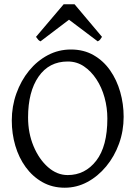

<svg xmlns="http://www.w3.org/2000/svg" viewBox="-20 -861 641 896"><path d="M35 -299Q35 -365 56.5 -425Q78 -485 115.5 -531Q153 -577 203 -603.5Q253 -630 311 -630Q371 -630 417 -603.5Q463 -577 494 -532.5Q525 -488 541 -432Q557 -376 557 -316Q557 -250 535.5 -190.5Q514 -131 475.5 -84.5Q437 -38 387.5 -11.5Q338 15 282 15Q224 15 178 -11Q132 -37 100 -81Q68 -125 51.5 -181Q35 -237 35 -299ZM481 -308Q481 -358 468 -405.5Q455 -453 430 -491Q405 -529 371.5 -551.5Q338 -574 296 -574Q209 -574 160 -503.5Q111 -433 111 -313Q111 -240 136.5 -179Q162 -118 204 -81Q246 -44 296 -44Q377 -44 429 -111Q481 -178 481 -308ZM456 -689Q450 -680 447 -676Q444 -672 436 -668L302 -769L169 -668Q161 -672 158 -676Q155 -680 148 -689L277 -841H328Z"/></svg>

Font: ChillKai
Style: Regular
Weight: 400
Designer: ChillType
Foundry: 寒蝉字型
Version: Version 2.000